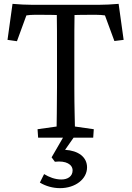

<svg xmlns="http://www.w3.org/2000/svg" viewBox="-20 -715 683 997"><path d="M596 -695C557 -692 528 -690 492 -690H149C112 -690 83 -692 45 -695L19 -508L68 -501L117 -635C129 -637 145 -638 156 -638H203C220 -638 252 -638 275 -637C276 -618 276 -509 276 -428V-259C276 -156 274 -77 274 -58L175 -44L178 0H307L248 102L265 125C323 118 357 139 357 170C357 201 331 217 299 217C266 217 235 205 209 189L187 233C218 252 255 262 292 262C371 262 432 215 432 154C432 100 386 67 318 63L362 0H464L467 -44L369 -58C369 -77 366 -156 366 -259V-428C366 -509 366 -618 367 -637C390 -638 424 -638 440 -638H483C494 -638 513 -637 525 -635L574 -502L622 -508Z"/></svg>

Font: TPK Tissa Web Quiz
Style: Regular
Weight: 400
Designer: Jacques Le Bailly, Suppakit Chalermlarp | Katatrad Co.,Ltd.
Foundry: Jacques Le Bailly, Cadson Demak Co.,Ltd.
Version: Version 5.000;Glyphs 3.1.2 (3151)